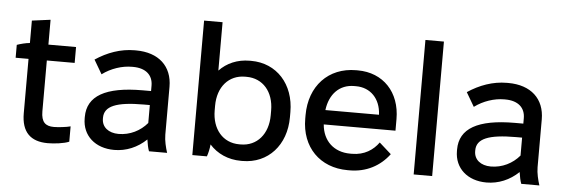

<svg xmlns="http://www.w3.org/2000/svg" viewBox="-48 -868 3018 1024"><g transform="rotate(5 1461.0 -355.5)"><path d="M233 4C267 4 320 -2 347 -14V-96C326 -90 281 -85 258 -85C214 -85 190 -104 190 -163V-435H339V-520H191V-653L92 -640V-520C70 -518 43 -511 23 -504V-435H92V-144C92 -43 141 4 233 4Z M589 9C653 9 713 -16 761 -62C764 -40 769 -15 775 0H872C863 -28 854 -64 854 -96V-352C854 -462 781 -530 659 -530H652C577 -530 506 -504 443 -462L487 -387C534 -422 593 -441 645 -441H651C720 -441 758 -406 758 -350V-321H713C514 -321 418 -265 418 -153V-145C418 -52 488 9 589 9ZM605 -78C551 -78 515 -107 515 -152V-157C515 -219 578 -246 726 -246H758V-150C721 -106 666 -78 605 -78Z M1268 8H1276C1413 8 1508 -97 1508 -246V-274C1508 -423 1413 -528 1276 -528H1268C1202 -528 1146 -503 1106 -461V-720H1007V0H1085C1091 -16 1097 -42 1099 -65C1140 -19 1199 8 1268 8ZM1251 -79C1163 -79 1105 -148 1105 -248V-273C1105 -374 1164 -441 1251 -441H1259C1346 -441 1405 -374 1405 -273V-248C1405 -147 1346 -79 1259 -79Z M1839 8H1850C1938 8 2012 -31 2061 -97L1997 -154C1968 -113 1921 -81 1855 -81H1845C1757 -81 1698 -137 1691 -224H2075V-286C2075 -430 1983 -527 1847 -527H1838C1690 -527 1590 -421 1590 -265V-246C1590 -94 1690 8 1839 8ZM1693 -301C1704 -388 1757 -442 1835 -442H1845C1922 -442 1976 -387 1980 -302V-301Z M2192 0H2291V-720H2192Z M2582 9C2646 9 2706 -16 2754 -62C2757 -40 2762 -15 2768 0H2865C2856 -28 2847 -64 2847 -96V-352C2847 -462 2774 -530 2652 -530H2645C2570 -530 2499 -504 2436 -462L2480 -387C2527 -422 2586 -441 2638 -441H2644C2713 -441 2751 -406 2751 -350V-321H2706C2507 -321 2411 -265 2411 -153V-145C2411 -52 2481 9 2582 9ZM2598 -78C2544 -78 2508 -107 2508 -152V-157C2508 -219 2571 -246 2719 -246H2751V-150C2714 -106 2659 -78 2598 -78Z"/></g></svg>

Font: Fixel Text Medium
Style: Regular
Weight: 500
Width: 4
Designer: AlfaBravo + MacPaw
Foundry: Kyrylo Tkachov, Marchela Mozhyna, Serhii Makarenko, Maria Weinstein, Zakhar Kryvoshyya
Version: Version 1.211